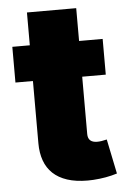

<svg xmlns="http://www.w3.org/2000/svg" viewBox="-51 -714 506 761"><g transform="rotate(-5 202.5 -333.5)"><path d="M267.8 8.5Q220.5 8.5 186.1 -2.8Q151.6 -14.2 129.3 -35.3Q106.9 -56.5 96.1 -86.8Q85.2 -117.2 85.2 -155.2V-403.4H15.6V-545.5H85.2V-676.1H281.2V-545.5H375V-403.4H281.2V-175.4Q281.2 -141.3 318.2 -141.3Q334.2 -141.3 356.5 -147L384.9 -9.2Q341.3 4.6 289.8 7.8Z"/></g></svg>

Font: Linik Sans Black
Style: Regular
Weight: 900
Designer: Fonts by Rasmus Andersson / Changes by Cristiano Sobral with parts from Marc Monis
Foundry: rsms
Version: Version 3.020; ttfautohint (v1.6)